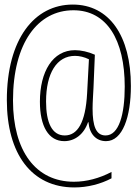

<svg xmlns="http://www.w3.org/2000/svg" viewBox="-20 -733 603 842"><path d="M306 89C364 89 422 74 469 49V21C416 49 359 64 304 64C136 64 37 -72 37 -292C37 -545 146 -688 302 -688C448 -688 527 -559 527 -353C527 -232 502 -139 443 -139C401 -139 386 -180 386 -257C386 -285 389 -324 390 -348L396 -493C367 -506 335 -513 309 -513C211 -513 155 -419 155 -287C155 -179 193 -114 262 -114C308 -114 348 -144 366 -197H368C372 -146 401 -114 445 -114C518 -114 554 -221 554 -356C554 -576 459 -713 299 -713C131 -713 10 -562 10 -294C10 -59 118 89 306 89ZM264 -139C208 -139 182 -195 182 -288C182 -412 229 -488 309 -488C328 -488 350 -483 370 -473L362 -323C355 -195 320 -139 264 -139Z"/></svg>

Font: Noto Sans Mono SemiCondensed Thin
Style: Regular
Weight: 100
Width: 4
Designer: Monotype Design Team
Foundry: Monotype Imaging Inc.
Version: Version 2.014